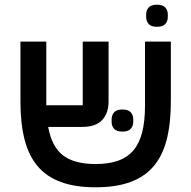

<svg xmlns="http://www.w3.org/2000/svg" viewBox="-20 -785 814 817"><path d="M387 12Q300 12 239 -10.5Q178 -33 140 -78Q102 -123 84.5 -191.5Q67 -260 67 -353V-608H177V-337H332V-608H442V-354Q442 -303 414.5 -274Q387 -245 330 -245H185Q200 -161 248 -124Q296 -87 387 -87Q442 -87 482 -101Q522 -115 547.5 -145Q573 -175 585 -222Q597 -269 597 -335V-608H707V-353Q707 -260 689.5 -191.5Q672 -123 634 -78Q596 -33 535 -10.5Q474 12 387 12ZM501 -225Q476 -225 465.5 -237Q455 -249 455 -266V-278Q455 -295 465.5 -307Q476 -319 501 -319Q526 -319 536.5 -307Q547 -295 547 -278V-266Q547 -249 536.5 -237Q526 -225 501 -225ZM648 -671Q623 -671 612.5 -683Q602 -695 602 -712V-724Q602 -741 612.5 -753Q623 -765 648 -765Q673 -765 683.5 -753Q694 -741 694 -724V-712Q694 -695 683.5 -683Q673 -671 648 -671Z"/></svg>

Font: IBM Plex Sans Hebrew Medm
Style: Regular
Weight: 500
Designer: Mike Abbink, Paul van der Laan, Pieter van Rosmalen, Yanek Iontef
Foundry: Bold Monday
Version: Version 1.3